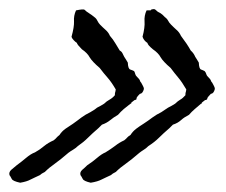

<svg xmlns="http://www.w3.org/2000/svg" viewBox="-96 -386 495 420"><path d="M365.2 -180.7Q357.4 -172.9 357.4 -170.4Q357.4 -167.5 352.5 -167Q344.2 -161.1 345.2 -160.2Q346.2 -159.2 343.8 -159.2Q336.9 -153.3 330.1 -147.5Q323.2 -141.6 317.4 -134.8Q312.5 -132.3 308.3 -129.6Q304.2 -127 300.3 -123.5Q293 -116.7 282.2 -113.3L274.4 -105.5Q268.1 -100.1 262.5 -95Q256.8 -89.8 251.5 -84.5Q242.2 -75.2 228.5 -66.4Q223.1 -61 218.8 -58.6Q216.3 -57.1 213.9 -55.4Q211.4 -53.7 209 -51.8Q191.4 -36.6 179.7 -28.3Q167 -19.5 157.2 -9.8Q149.9 -6.3 146.5 -2.9Q141.1 -0.5 136 2Q130.9 4.4 126 6.8Q117.7 11.2 102.5 13.7Q87.4 10.3 85 5.4Q82 -0.5 80.1 -2.9Q78.1 -9.3 84 -14.6Q86.9 -17.1 89.6 -19.5Q92.3 -22 94.7 -24.4Q107.9 -33.2 116.2 -40.5Q126.5 -49.3 134.8 -52.7Q140.6 -56.2 145.8 -59.8Q150.9 -63.5 155.8 -66.9Q165 -74.2 175.8 -79.1Q180.7 -83 182.1 -85Q184.6 -87.9 189.5 -90.8Q194.3 -98.6 202.1 -104.5Q210 -110.4 217.8 -115.2Q223.1 -118.7 228 -122.1Q232.9 -125.5 237.3 -128.9Q246.6 -135.7 256.8 -140.6L271.5 -150.4Q274.9 -151.9 279.8 -154.8L287.1 -159.2Q293 -165 298.3 -168Q303.7 -170.9 309.6 -177.7Q309.6 -182.1 310.1 -183.6Q311 -186 311.5 -190.4Q302.2 -206.5 293.9 -216.3Q285.6 -226.1 277.3 -237.3Q260.7 -251.5 255.4 -260.7Q250.5 -270 238.3 -278.3Q226.6 -288.1 226.6 -292Q218.3 -297.4 215.8 -305.7Q221.2 -326.2 220.2 -338.9Q219.2 -351.6 224.6 -363.3Q234.9 -363.3 234.4 -363.8Q233.4 -364.7 235.4 -365.2Q241.7 -367.2 244.1 -364.7Q247.1 -361.8 249 -360.4Q256.3 -356.9 259.8 -353.5L264.6 -348.6Q269.5 -345.2 272 -340.3Q273.9 -336.4 278.3 -332Q281.2 -329.1 284.2 -326.2Q287.1 -323.2 290 -320.8Q296.4 -315.4 299.8 -307.6Q313.5 -289.6 321.3 -275.4Q327.6 -270 331.1 -261.7Q333 -258.8 335 -255.6Q336.9 -252.4 338.9 -249Q339.4 -235.4 343.8 -233.9Q345.7 -233.4 347.7 -232.4Q349.6 -231.4 351.6 -230.5Q354 -228 355 -224.6Q356 -221.2 357.4 -219.7Q364.7 -212.4 365.2 -210Q365.7 -207.5 368.2 -205.1L372.1 -197.8Q374 -194.3 374 -191.4Q371.6 -181.2 365.2 -180.7ZM210 -180.7Q202.1 -172.9 202.6 -170.4Q203.6 -168 198.2 -167Q189.9 -161.1 190.9 -160.2Q191.9 -159.2 189.5 -159.2Q181.6 -153.3 174.8 -147.5Q168 -141.6 162.1 -134.8Q151.9 -128.9 145.5 -123.5Q137.2 -116.7 127 -113.3L119.1 -105.5Q112.8 -100.1 107.2 -95Q101.6 -89.8 96.2 -84.5Q86.9 -75.2 74.2 -66.4Q69.8 -62 64 -58.6Q61.5 -57.1 58.8 -55.4Q56.2 -53.7 53.7 -51.8Q36.1 -36.6 24.4 -28.3Q11.7 -19.5 2 -9.8Q-5.4 -6.3 -8.8 -2.9Q-14.2 -0.5 -19.3 2Q-24.4 4.4 -29.3 6.8Q-37.1 11.2 -51.8 13.7Q-67.9 10.3 -70.3 5.4Q-73.2 -0.5 -75.2 -2.9Q-77.1 -9.3 -71.3 -14.6L-59.6 -24.4Q-48.3 -32.7 -39.1 -40.5Q-28.8 -49.3 -19.5 -52.7Q-8.8 -58.6 1 -66.9Q9.3 -73.7 21.5 -79.1Q26.4 -83 27.8 -85Q29.3 -86.9 34.2 -90.8Q39.1 -98.6 47.4 -104.5Q55.7 -110.4 63.5 -115.2Q68.4 -118.7 73 -122.1Q77.6 -125.5 82 -128.9Q91.3 -135.7 101.6 -140.6Q112.8 -147 116.2 -150.4Q119.6 -151.9 124.5 -154.8L131.8 -159.2Q137.2 -164.6 143.6 -168Q149.9 -171.4 155.3 -177.7Q155.3 -182.1 155.8 -183.6Q156.7 -186 157.2 -190.4Q147.5 -207 139.2 -216.3Q131.3 -225.1 122.1 -237.3Q105.5 -251.5 100.1 -260.7Q95.2 -270 83 -278.3Q72.3 -289.1 72.3 -292Q69.3 -293.9 65.4 -297.9Q61.5 -301.8 60.5 -305.7Q66.4 -327.1 65.9 -338.9Q64.9 -351.6 70.3 -363.3Q86.9 -366.7 88.9 -364.7Q91.8 -361.8 93.8 -360.4Q107.4 -351.6 110.4 -348.6Q114.7 -345.7 117.2 -340.3Q119.6 -335.4 123 -332Q126 -329.1 128.9 -326.2Q131.8 -323.2 134.8 -320.8Q141.1 -315.4 144.5 -307.6Q151.4 -299.8 156.2 -291.5L166 -275.4Q169.9 -273.4 171.9 -269.5Q172.9 -267.6 173.8 -265.6Q174.8 -263.7 175.8 -261.7Q177.7 -258.8 179.7 -255.6Q181.6 -252.4 183.6 -249Q184.1 -235.4 189 -233.9Q194.8 -231.9 197.3 -230.5Q198.7 -228.5 199.7 -224.6Q200.7 -221.2 202.1 -219.7Q209.5 -212.4 210 -210Q210.4 -207.5 212.9 -205.1L216.8 -197.8Q218.8 -194.3 218.8 -191.4Q216.3 -181.2 210 -180.7Z"/></svg>

Font: Freehand
Style: Regular
Weight: 400
Designer: Danh Hong
Version: Version 8.001; ttfautohint (v1.8.3)